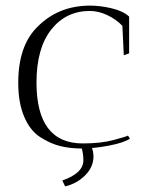

<svg xmlns="http://www.w3.org/2000/svg" viewBox="-20 -525 518 684"><path d="M300 -486Q215 -486 162.5 -419.5Q110 -353 110 -231Q110 -14 275 -14Q340 -14 386 -26.5Q432 -39 436 -42L443 -31Q420 -16 367 -6Q314 4 271 4Q228 4 193 -5Q158 -14 122.5 -37Q87 -60 66 -109.5Q45 -159 45 -230Q45 -361 112 -428Q187 -505 301 -505Q337 -505 377.5 -495.5Q418 -486 440 -466V-335L421 -328L416 -433Q394 -456 362.5 -471Q331 -486 300 -486ZM202 118Q277 92 277 46Q277 21 270 0L305 -6Q313 15 313 32Q313 70 283.5 99.5Q254 129 212 139Z"/></svg>

Font: Antic Didone
Style: Regular
Weight: 400
Designer: Santiago Orozco
Foundry: Santiago Orozco
Version: Version 2.000